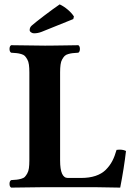

<svg xmlns="http://www.w3.org/2000/svg" viewBox="-20 -853 617 875"><path d="M252 -833Q271 -824.2 289.3 -808.6Q307.6 -793 316.9 -777.8L314 -766.1L169.9 -708Q152.8 -701.2 134.8 -701.2Q127.9 -701.2 121.6 -705.6Q115.2 -710 115.2 -715.8Q115.2 -728.5 125 -736.8Q141.1 -751 181.9 -782Q222.7 -813 252 -833ZM349.1 -42Q387.2 -42 415.5 -51.5Q443.8 -61 462.2 -79.3Q480.5 -97.7 491.7 -119.1Q502.9 -140.6 511.2 -169.9Q536.6 -173.8 554.2 -165Q545.4 -87.9 527.8 2Q437 0 408.2 0H184.6L30.8 2Q23.4 -2.4 23.4 -15.1Q23.4 -27.8 30.8 -32.2Q47.4 -33.2 56.4 -34.2Q65.4 -35.2 76.7 -38.3Q87.9 -41.5 93.3 -47.1Q98.6 -52.7 104.2 -62.5Q109.9 -72.3 111.8 -86.9Q113.8 -101.6 113.8 -122.1V-522.9Q113.8 -543.5 111.8 -558.1Q109.9 -572.8 104.2 -582.5Q98.6 -592.3 93.3 -597.9Q87.9 -603.5 76.7 -606.7Q65.4 -609.9 56.4 -610.8Q47.4 -611.8 30.8 -612.8Q23.4 -617.2 23.4 -629.9Q23.4 -642.6 30.8 -647Q145 -645 185.1 -645Q202.6 -645 221.4 -645.3Q240.2 -645.5 272.5 -646L336.9 -647Q344.2 -642.6 344.2 -629.9Q344.2 -617.2 336.9 -612.8Q320.3 -611.8 311.3 -610.8Q302.2 -609.9 291 -606.7Q279.8 -603.5 274.4 -597.9Q269 -592.3 263.4 -582.5Q257.8 -572.8 255.9 -558.1Q253.9 -543.5 253.9 -522.9V-121.1Q253.9 -42 289.1 -42Z"/></svg>

Font: Linux Libertine G
Style: Bold
Weight: 700
Designer: Philipp H. Poll
Foundry: Philipp H. Poll
Version: Version 5.0.3